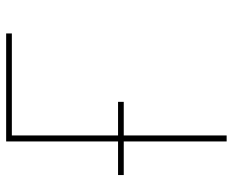

<svg xmlns="http://www.w3.org/2000/svg" viewBox="-88 -688 775 640"><g transform="rotate(-90 300.0 -367.5)"><path d="M149 0V-343H37V-362H149V-735H509V-716H169V-362H281V-343H169V0Z"/></g></svg>

Font: Iosevka Curly Thin Extended
Style: Regular
Weight: 100
Width: 7
Monospace: yes
Designer: Belleve Invis
Foundry: Belleve Invis
Version: Version 11.1.0; ttfautohint (v1.8.3)